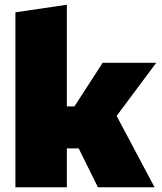

<svg xmlns="http://www.w3.org/2000/svg" viewBox="-20 -790 684 810"><path d="M45 0V-738L262 -770V-341H294L413 -525H639L370 -164H262V0ZM393 0 307 -174 447 -348 632 0Z"/></svg>

Font: REM Black
Style: Regular
Weight: 900
Designer: Octavio Pardo
Foundry: Ashler Design
Version: Version 1.005;gftools[0.9.28]